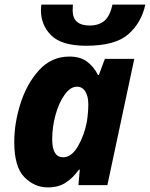

<svg xmlns="http://www.w3.org/2000/svg" viewBox="-20 -805 652 835"><path d="M255 -121Q207 -121 207 -199Q207 -253 221.5 -305.5Q236 -358 261 -393Q286 -428 315 -428Q338 -428 351 -407Q364 -386 364 -353Q364 -316 358 -277Q347 -217 319 -169Q291 -121 255 -121ZM188 10Q235 10 267 -11.5Q299 -33 323 -67H327L321 0H447L564 -549H436L410 -479H406Q388 -515 358.5 -537Q329 -559 282 -559Q204 -559 150.5 -500.5Q97 -442 69.5 -356Q42 -270 42 -188Q42 -79 86 -34.5Q130 10 188 10ZM355 -606Q481 -606 538 -656Q595 -706 612 -785H469Q458 -734 433.5 -714Q409 -694 370 -694Q296 -694 296 -760Q296 -775 297 -785H160Q158 -773 158 -761Q158 -695 203.5 -650.5Q249 -606 355 -606Z"/></svg>

Font: Noto Sans Display Extra
Style: Italic
Weight: 800
Italic angle: -12°
Designer: Monotype Design Team
Foundry: Monotype Imaging Inc.
Version: Version 1.900